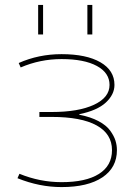

<svg xmlns="http://www.w3.org/2000/svg" viewBox="-20 -750 546 780"><path d="M335 -610V-730H355V-610ZM135 -610V-730H155V-610ZM302 -284Q348 -275 380 -258Q412 -241 427.5 -219.5Q443 -198 449 -179Q455 -160 455 -140Q455 -69 396 -29.5Q337 10 230 10Q140 10 51 -26L59 -44Q142 -10 230 -10Q329 -10 382 -43.5Q435 -77 435 -140Q435 -206 372.5 -240.5Q310 -275 190 -275H140V-295H190Q299 -295 362 -324.5Q425 -354 425 -405Q425 -454 373.5 -482Q322 -510 230 -510Q143 -510 64 -476L56 -494Q137 -530 230 -530Q331 -530 388 -497Q445 -464 445 -405Q445 -366 410 -333.5Q375 -301 302 -286Z"/></svg>

Font: M PLUS 1p Thin
Style: Regular
Weight: 250
Version: Version 1.062